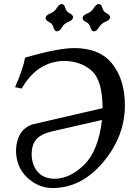

<svg xmlns="http://www.w3.org/2000/svg" viewBox="-20 -948 700 978"><path d="M258.3 -37.6Q335.9 -37.6 408.4 -108.4Q481 -179.2 499.5 -336.9L240.7 -277.8Q186 -263.7 164.1 -237.1Q142.1 -210.4 141.1 -166Q141.1 -109.4 171.4 -73.5Q201.7 -37.6 258.3 -37.6ZM248 9.8Q174.8 9.8 118.2 -43.9Q61.5 -97.7 61.5 -183.6Q65.9 -287.6 146 -314.5L502.4 -397Q502.4 -538.6 446.3 -588.1Q390.1 -637.7 303.7 -637.7Q168.5 -633.3 90.8 -497.1L56.6 -503.9Q97.2 -595.2 107.9 -654.8Q274.4 -702.6 357.9 -703.1Q489.3 -703.1 552.7 -621.8Q616.2 -540.5 616.2 -412.1Q616.2 -253.9 505.6 -122.1Q395 9.8 248 9.8ZM270 -788.1Q256.8 -789.6 252 -808.8Q247.1 -828.1 229.7 -835.9Q212.4 -843.8 212.4 -856Q212.4 -870.1 237.3 -879.9Q257.8 -888.2 269.3 -907.2Q280.8 -926.3 294.4 -927.7Q308.1 -926.3 313 -907.2Q317.9 -888.2 335 -880.1Q352.1 -872.1 352.1 -860.4Q352.1 -845.7 327.6 -836.4Q307.1 -828.1 295.7 -808.8Q284.2 -789.6 270 -788.1ZM458.5 -788.1Q445.3 -789.6 440.4 -808.8Q435.5 -828.1 418.2 -835.9Q400.9 -843.8 400.9 -856Q400.9 -870.1 425.8 -879.9Q446.3 -888.2 457.8 -907.2Q469.2 -926.3 482.9 -927.7Q496.6 -926.3 501.5 -907.2Q506.3 -888.2 523.4 -880.1Q540.5 -872.1 540.5 -860.4Q540.5 -845.7 516.1 -836.4Q495.6 -828.1 484.1 -808.8Q472.7 -789.6 458.5 -788.1Z"/></svg>

Font: Kelvinch
Style: Italic
Weight: 400
Italic angle: -10°
Designer: Paul James Miller
Foundry: High-Logic / Made with FontCreator
Version: Version 3.40;July 22, 2017;FontCreator 11.0.0.2388 64-bit